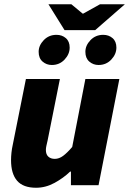

<svg xmlns="http://www.w3.org/2000/svg" viewBox="-20 -872 608 904"><path d="M150 12Q89 12 60.5 -21Q32 -54 32 -118Q32 -135 34 -153.5Q36 -172 40 -190L102 -500H262L204 -210Q201 -197 198.5 -186Q196 -175 196 -166Q196 -145 207.5 -134.5Q219 -124 238 -124Q258 -124 277 -138Q296 -152 320 -180L382 -500H542L444 0H314V-64H310Q279 -34 237 -11Q195 12 150 12ZM224 -566Q199 -566 180.5 -582Q162 -598 162 -628Q162 -658 186 -683Q210 -708 246 -708Q272 -708 290 -692.5Q308 -677 308 -648Q308 -617 284 -591.5Q260 -566 224 -566ZM444 -566Q419 -566 400.5 -582Q382 -598 382 -628Q382 -658 406 -683Q430 -708 466 -708Q492 -708 510 -692.5Q528 -677 528 -648Q528 -617 504 -591.5Q480 -566 444 -566ZM284 -730 208 -852H316L369 -808H372L451 -852H568L428 -730Z"/></svg>

Font: Source Sans 3 Black
Style: Italic
Weight: 900
Italic angle: -11°
Designer: Paul D. Hunt
Foundry: Adobe
Version: Version 3.052;hotconv 1.1.0;makeotfexe 2.6.0